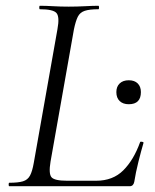

<svg xmlns="http://www.w3.org/2000/svg" viewBox="-20 -645 536 665"><path d="M12 0Q10 0 10 -6Q10 -12 12 -12Q43 -12 59.5 -17Q76 -22 84 -37Q92 -52 97 -81L179 -544Q187 -587 175.5 -600Q164 -613 118 -613Q116 -613 116 -619Q116 -625 118 -625Q139 -625 164 -623.5Q189 -622 218 -622Q247 -622 274.5 -623.5Q302 -625 321 -625Q323 -625 323 -619Q323 -613 321 -613Q290 -613 273.5 -607.5Q257 -602 249.5 -587Q242 -572 236 -543L155 -85Q148 -43 158.5 -31Q169 -19 212 -19H313Q371 -19 407 -55Q443 -91 465 -152Q465 -155 471.5 -154Q478 -153 477 -150Q469 -123 459.5 -85Q450 -47 445 -15Q442 0 429 0ZM426 -284Q406 -284 394.5 -295Q383 -306 383 -326Q383 -345 394.5 -356Q406 -367 426 -367Q446 -367 457 -356Q468 -345 468 -326Q468 -284 426 -284Z"/></svg>

Font: Cormorant
Style: Italic
Weight: 400
Italic angle: -10°
Designer: Christian Thalmann (Catharsis Fonts)
Foundry: Catharsis Fonts
Version: Version 4.000